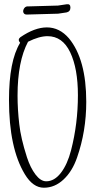

<svg xmlns="http://www.w3.org/2000/svg" viewBox="-20 -869 439 897"><path d="M106 -134Q77 -224 70 -289Q62 -358 62 -422Q62 -582 111 -674Q163 -700 202 -700Q272 -700 308 -624.5Q344 -549 344 -424Q344 -291 312 -167Q295 -101 264.5 -61.5Q234 -22 196 -22Q170 -22 146 -53.5Q122 -85 106 -134ZM74 -669Q22 -584 22 -402Q22 -177 96 -55Q134 8 185 8Q236 8 277 -30.5Q318 -69 340 -133Q383 -256 383 -393Q383 -592 302 -690Q258 -741 199 -741Q142 -741 75 -695Q61 -684 74 -669ZM105 -801Q94 -801 90 -809Q86 -817 91 -827Q96 -837 106 -839H109L251 -843L291 -849Q309 -852 309 -834Q309 -816 294 -812Q293 -811 291 -811L251 -805H249Z"/></svg>

Font: Neythal
Style: Regular
Weight: 400
Designer: Tharique Azeez
Foundry: Tharique Azeez
Version: Version 0.44